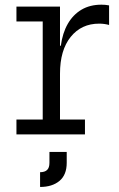

<svg xmlns="http://www.w3.org/2000/svg" viewBox="-20 -560 495 800"><path d="M230 -62H334V0H48.5V-62H158V-470.5H48.5V-532.5H230ZM434.5 -456Q425.5 -458.5 415.2 -460Q405 -461.5 393 -461.5Q319 -461.5 274.5 -406.2Q230 -351 230 -253L213 -369.5H233.5Q240.5 -422.5 262.5 -460.8Q284.5 -499 319.8 -519.8Q355 -540.5 402.5 -540.5Q411.5 -540.5 418.8 -539.8Q426 -539 434.5 -537.5ZM186 73H258V118.5Q258 168.5 227.8 193.8Q197.5 219 147 219V157.5Q166.5 157.5 176.2 148.2Q186 139 186 118.5Z"/></svg>

Font: Hepta Slab ExtraLight
Style: Regular
Weight: 400
Version: Version 1.102